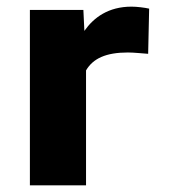

<svg xmlns="http://www.w3.org/2000/svg" viewBox="-20 -558 528 578"><path d="M376 -538C306 -538 262 -505 234 -465L231 -528H70V0H239V-346C260 -382 299 -400 365 -400C384 -400 409 -397 426 -396L429 -532C416 -535 392 -538 376 -538Z"/></svg>

Font: Asimov
Style: XWid
Weight: 500
Designer: Google
Version: Version 2.000980; 2014